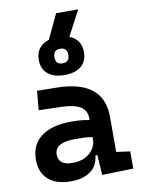

<svg xmlns="http://www.w3.org/2000/svg" viewBox="-100 -999 787 1075"><g transform="rotate(-10 293.0 -461.5)"><path d="M392.6 4.9 385.7 -109.4H374.5Q368.2 -49.8 325.9 -20Q283.7 9.8 214.4 9.8Q132.3 9.8 87.2 -30Q42 -69.8 42 -143.6Q42 -228.5 102.5 -273.9Q163.1 -319.3 273.9 -319.3Q333 -319.3 376.5 -310.1V-320.3Q376.5 -365.7 340.8 -387Q305.2 -408.2 234.4 -410.2L105.5 -413.6L115.2 -522.5L224.6 -521Q360.4 -519 426.3 -465.6Q492.2 -412.1 492.2 -309.6V-108.4L570.3 -97.7V0ZM376.5 -212.9Q350.1 -217.8 326.4 -218.5Q302.7 -219.2 276.9 -219.2Q161.6 -219.2 161.6 -151.4Q161.6 -90.3 240.7 -90.3Q286.1 -90.3 316.2 -106.7Q346.2 -123 361.3 -148.2Q376.5 -173.3 376.5 -200.2ZM283.2 -582.5Q222.2 -582.5 188.5 -610.8Q154.8 -639.2 154.8 -690.4Q154.8 -741.7 188.5 -770Q222.2 -798.3 283.2 -798.3Q344.2 -798.3 377.9 -770Q411.6 -741.7 411.6 -690.4Q411.6 -639.2 377.9 -610.8Q344.2 -582.5 283.2 -582.5ZM283.2 -648.9Q322.8 -648.9 322.8 -690.4Q322.8 -731.9 283.2 -731.9Q243.7 -731.9 243.7 -690.4Q243.7 -648.9 283.2 -648.9ZM208 -746.1 295.9 -931.6H421.4L323.7 -746.1Z"/></g></svg>

Font: CaskaydiaCove NF SemiBold
Style: Regular
Weight: 600
Designer: Aaron Bell
Foundry: Saja Typeworks
Version: Version 2111.001; VTT 6.35;Nerd Fonts 3.2.1